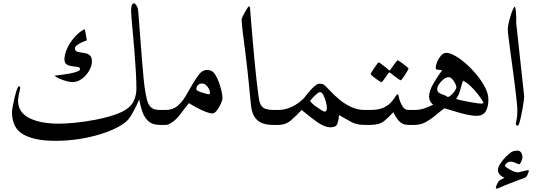

<svg xmlns="http://www.w3.org/2000/svg" viewBox="-20 -739 3178 1136"><path d="M991.7 -44.4Q991.7 -27.8 985.6 -13.9Q979.5 0 953.1 0H925.3Q881.3 0 857.2 -22.7Q833 -45.4 821.5 -80.1Q810.1 -114.7 803.7 -150.9Q796.9 -133.8 785.9 -111.3Q774.9 -88.9 763.2 -68.1Q751.5 -47.4 741.2 -34.7Q722.7 -11.7 681.4 11Q640.1 33.7 581.8 52.5Q523.4 71.3 453.4 82.8Q383.3 94.2 307.1 94.2Q184.6 94.2 117.7 56.4Q50.8 18.6 50.8 -77.1Q50.8 -85.4 55.2 -109.4Q59.6 -133.3 66.2 -160.6Q72.8 -188 79.6 -208Q86.4 -228 91.3 -228Q99.6 -228 99.6 -218.8Q99.6 -215.3 96.4 -201.9Q93.3 -188.5 90.1 -172.4Q86.9 -156.2 86.9 -143.6Q86.9 -74.2 152.6 -40.8Q218.3 -7.3 329.1 -7.3Q368.2 -7.3 424.8 -12.9Q481.4 -18.6 542 -30Q602.5 -41.5 654.5 -58.6Q706.5 -75.7 736.3 -98.6Q763.7 -120.1 775.4 -151.1Q787.1 -182.1 787.1 -214.4Q787.1 -257.8 783.9 -313.5Q780.8 -369.1 776.1 -427.2Q771.5 -485.4 766.6 -537.1Q761.7 -588.9 758.5 -626Q755.4 -663.1 755.4 -675.3Q755.4 -684.6 758.3 -701.9Q761.2 -719.2 774.4 -719.2Q778.8 -719.2 787.6 -706.1Q796.4 -692.9 797.9 -671.4Q800.3 -642.6 804 -593.8Q807.6 -544.9 812 -487.8Q816.4 -430.7 820.8 -376.5Q825.2 -322.3 829.1 -281.5Q833 -240.7 835 -226.1Q841.8 -179.7 849.4 -149.2Q856.9 -118.7 874 -103.5Q891.1 -88.4 925.3 -88.4H953.1Q979.5 -88.4 985.6 -74.7Q991.7 -61 991.7 -44.4ZM523.9 -376.5Q523.9 -350.1 507.8 -321.5Q491.7 -293 465.3 -273.2Q439 -253.4 407.7 -253.4Q395 -253.4 374.3 -258.8Q353.5 -264.2 333.5 -272.7Q313.5 -281.2 301.8 -291.5Q319.8 -293 345.2 -296.4Q370.6 -299.8 395.5 -304.4Q420.4 -309.1 437 -315.7Q453.6 -322.3 453.6 -330.6Q453.6 -340.8 439.7 -343Q425.8 -345.2 407.5 -347.2Q389.2 -349.1 375.2 -357.4Q361.3 -365.7 361.3 -388.7Q361.3 -415.5 376.2 -449.7Q391.1 -483.9 418 -515.6Q444.8 -547.4 480 -566.9Q482.4 -562.5 485.4 -547.9Q488.3 -533.2 490.7 -518.8Q493.2 -504.4 493.7 -500.5Q482.9 -496.6 466.1 -489.3Q449.2 -481.9 436.3 -472.4Q423.3 -462.9 423.3 -452.6Q423.3 -439.5 433.6 -434.8Q443.8 -430.2 458.7 -428.5Q473.6 -426.8 488.5 -423.1Q503.4 -419.4 513.7 -409.2Q523.9 -398.9 523.9 -376.5Z M1296.4 -159.2Q1296.4 -147 1286.6 -125.2Q1276.9 -103.5 1263.2 -85.7Q1249.5 -67.9 1236.8 -67.9Q1221.7 -67.9 1196.8 -77.6Q1171.9 -87.4 1145.3 -101.6Q1118.7 -115.7 1097.7 -128.9Q1072.8 -98.6 1049.3 -66.7Q1025.9 -34.7 1002 -17.6Q990.7 -9.8 981 -4.9Q971.2 0 961.4 0H935.5Q908.7 0 902.6 -13.9Q896.5 -27.8 896.5 -44.4Q896.5 -61 902.6 -74.7Q908.7 -88.4 935.5 -88.4H961.4Q1002 -88.4 1029.5 -111.6Q1057.1 -134.8 1077.9 -169.7Q1098.6 -204.6 1118.2 -239.3Q1137.7 -272.5 1157.7 -298.8Q1177.7 -325.2 1205.1 -325.2Q1221.2 -325.2 1232.9 -318.6Q1244.6 -312 1255.4 -294.4Q1267.1 -274.9 1276.4 -248.8Q1285.6 -222.7 1291 -198.2Q1296.4 -173.8 1296.4 -159.2ZM1222.2 -191.4Q1222.2 -207 1207.5 -226.1Q1192.9 -245.1 1174.8 -245.1Q1160.6 -245.1 1151.1 -235.4Q1141.6 -225.6 1141.6 -212.9Q1141.6 -210.9 1143.1 -208Q1144.5 -205.1 1149.9 -201.7Q1159.2 -196.8 1173.6 -191.9Q1188 -187 1200.2 -184.1Q1212.4 -181.2 1214.8 -181.2Q1222.2 -181.2 1222.2 -191.4Z M1657.7 -44.4Q1657.7 -27.8 1651.4 -13.9Q1645 0 1618.7 0H1592.3Q1561.5 0 1533.9 -9.3Q1506.3 -18.6 1487.8 -44.7Q1469.2 -70.8 1464.4 -120.6Q1460.9 -158.2 1455.8 -209.5Q1450.7 -260.7 1444.8 -316.9Q1439 -373 1432.1 -424.8Q1423.8 -490.7 1416.7 -545.4Q1409.7 -600.1 1409.7 -625Q1409.7 -628.9 1415.5 -641.1Q1421.4 -653.3 1429.2 -667.2Q1437 -681.2 1443.8 -691.4Q1450.7 -701.7 1452.6 -701.7Q1453.6 -701.7 1456.5 -698.7Q1459.5 -695.8 1459.5 -687.5Q1462.9 -647.9 1467.3 -594.5Q1471.7 -541 1476.8 -481.4Q1481.9 -421.9 1487.5 -363.8Q1493.2 -305.7 1498.8 -256.1Q1504.4 -206.5 1509.3 -172.6Q1514.2 -138.7 1518.1 -128.9Q1529.3 -102.1 1550.5 -95.2Q1571.8 -88.4 1592.3 -88.4H1618.7Q1645 -88.4 1651.4 -74.7Q1657.7 -61 1657.7 -44.4Z M2202.1 -44.4Q2202.1 -27.8 2195.8 -13.9Q2189.5 0 2163.1 0H2136.7Q2090.3 0 2056.9 -18.1Q2023.4 -36.1 1985.8 -58.1Q1983.9 -27.8 1976.1 -6.8Q1968.3 14.2 1935.5 14.2Q1899.9 14.2 1856.2 -17.1Q1812.5 -48.3 1764.6 -88.4Q1734.4 -55.2 1702.4 -27.6Q1670.4 0 1627 0H1601.1Q1574.2 0 1568.1 -13.9Q1562 -27.8 1562 -44.4Q1562 -61 1568.1 -74.7Q1574.2 -88.4 1601.1 -88.4H1627Q1668.9 -88.4 1709.2 -108.2Q1749.5 -127.9 1779.3 -159.2Q1780.3 -160.6 1790.3 -173.8Q1800.3 -187 1814.7 -203.1Q1829.1 -219.2 1844.2 -231.4Q1859.4 -243.7 1870.6 -243.7Q1881.8 -243.7 1889.2 -241.2Q1896.5 -238.8 1906.2 -229.5Q1916 -220.2 1935.1 -199.7Q1959.5 -173.8 1991 -147.9Q2022.5 -122.1 2059.6 -105.2Q2096.7 -88.4 2136.7 -88.4H2163.1Q2189.5 -88.4 2195.8 -74.7Q2202.1 -61 2202.1 -44.4ZM1914.1 -101.1Q1914.1 -114.3 1908.2 -136.5Q1902.3 -158.7 1893.3 -176.3Q1884.3 -193.8 1873.5 -193.8Q1865.7 -193.8 1851.8 -181.6Q1837.9 -169.4 1826.7 -156.5Q1815.4 -143.6 1815.4 -142.1Q1815.4 -137.7 1826.7 -127.4Q1837.9 -117.2 1853.5 -106Q1869.1 -94.7 1882.6 -86.7Q1896 -78.6 1899.9 -78.6Q1909.7 -78.6 1911.9 -86.7Q1914.1 -94.7 1914.1 -101.1Z M2463.4 -44.4Q2463.4 -27.8 2457.3 -13.9Q2451.2 0 2424.3 0H2397Q2377.4 0 2363.8 -6.3Q2350.1 -12.7 2338.9 -24.9Q2331.5 -33.2 2322 -47.9Q2312.5 -62.5 2307.1 -75.2Q2282.2 -46.9 2253.4 -23.4Q2224.6 0 2172.4 0H2146.5Q2119.6 0 2113.5 -13.9Q2107.4 -27.8 2107.4 -44.4Q2107.4 -61 2113.5 -74.7Q2119.6 -88.4 2146.5 -88.4H2172.4Q2220.2 -88.4 2249.5 -102.3Q2278.8 -116.2 2294.9 -134.8Q2311 -153.3 2319.3 -167.2Q2327.6 -181.2 2333 -181.2Q2337.4 -181.2 2339.1 -169.2Q2340.8 -157.2 2346.2 -142.1Q2351.6 -125 2363.8 -106.7Q2376 -88.4 2397 -88.4H2424.3Q2451.2 -88.4 2457.3 -74.7Q2463.4 -61 2463.4 -44.4ZM2397 -333.5Q2397 -331.1 2390.9 -320.1Q2384.8 -309.1 2376.2 -295.9Q2367.7 -282.7 2360.4 -273.2Q2353 -263.7 2350.1 -263.7Q2348.6 -263.7 2339.6 -270Q2330.6 -276.4 2319.1 -284.9Q2307.6 -293.5 2299.1 -300.3Q2290.5 -307.1 2289.6 -307.6Q2286.6 -310.1 2284.2 -310.1Q2281.7 -310.1 2279.3 -307.6Q2278.3 -306.6 2269 -293Q2259.8 -279.3 2249.8 -265.9Q2239.7 -252.4 2236.8 -252.4Q2234.9 -252.4 2224.9 -258.8Q2214.8 -265.1 2202.9 -273.9Q2190.9 -282.7 2182.1 -290.3Q2173.3 -297.9 2173.3 -300.3Q2173.3 -303.2 2179.9 -314Q2186.5 -324.7 2195.1 -337.6Q2203.6 -350.6 2210.9 -360.1Q2218.3 -369.6 2219.7 -369.6Q2224.1 -369.6 2237.8 -359.4Q2251.5 -349.1 2264.2 -338.6Q2276.9 -328.1 2277.8 -326.7Q2282.2 -322.3 2284.2 -322.3Q2287.1 -322.3 2290.5 -327.6Q2291.5 -329.1 2301 -342.5Q2310.5 -356 2320.6 -369.1Q2330.6 -382.3 2332.5 -382.3Q2335 -382.3 2345 -375.5Q2355 -368.7 2367.2 -359.6Q2379.4 -350.6 2388.2 -342.8Q2397 -335 2397 -333.5Z M2406.2 0Q2379.4 0 2373.3 -13.9Q2367.2 -27.8 2367.2 -44.4Q2367.2 -61 2373.3 -74.7Q2379.4 -88.4 2406.2 -88.4H2432.1Q2464.8 -88.4 2493.2 -98.4Q2521.5 -108.4 2543.5 -120.6Q2532.7 -126 2525.6 -139.6Q2518.6 -153.3 2518.6 -165Q2518.6 -200.2 2542.2 -241Q2565.9 -281.7 2595.7 -323.7Q2588.4 -325.7 2581.5 -325.9Q2574.7 -326.2 2568.4 -326.2Q2564 -326.2 2561 -330.3Q2558.1 -334.5 2558.1 -337.9Q2558.1 -353 2566.9 -373.8Q2575.7 -394.5 2589.8 -410.4Q2604 -426.3 2620.6 -426.3Q2642.1 -426.3 2673.8 -408.2Q2705.6 -390.1 2739.5 -359.9Q2773.4 -329.6 2803 -293.2Q2832.5 -256.8 2851.1 -219.7Q2869.6 -182.6 2869.6 -150.9Q2869.6 -105 2853.3 -79.3Q2836.9 -53.7 2800.3 -53.7Q2772.9 -53.7 2738.3 -61.8Q2703.6 -69.8 2669.7 -80.3Q2635.7 -90.8 2609.9 -98.6Q2583 -79.1 2556.2 -56.2Q2529.3 -33.2 2499.3 -16.6Q2469.2 0 2432.1 0ZM2628.9 -165Q2638.2 -166 2650.1 -177Q2662.1 -188 2671.1 -201.4Q2680.2 -214.8 2680.2 -223.1Q2680.2 -231.9 2672.9 -246.1Q2665.5 -260.3 2655 -271.5Q2644.5 -282.7 2634.8 -282.7Q2621.1 -282.7 2605.2 -270.5Q2589.4 -258.3 2578.1 -241.7Q2566.9 -225.1 2566.9 -211.9Q2566.9 -196.8 2577.9 -189.7Q2588.9 -182.6 2603.5 -178Q2618.2 -173.3 2628.9 -165ZM2829.6 -126Q2836.9 -126 2840.8 -131.8Q2830.1 -152.3 2809.6 -179Q2789.1 -205.6 2765.1 -228.8Q2741.2 -252 2719.2 -261.2Q2709.5 -233.9 2702.9 -205.8Q2696.3 -177.7 2678.7 -153.8Q2686.5 -150.4 2707 -145.8Q2727.5 -141.1 2752.2 -136.5Q2776.9 -131.8 2798.3 -128.9Q2819.8 -126 2829.6 -126Z M3108.9 271.5Q3108.9 275.4 3102.1 293Q3095.2 310.5 3081.1 314.5Q3072.8 316.9 3047.1 326.9Q3021.5 336.9 2992.7 347.7Q2958.5 360.8 2941.4 368.9Q2924.3 377 2918.9 377Q2913.6 377 2913.6 371.1Q2913.6 365.7 2920.4 351.8Q2927.2 337.9 2930.7 333.5Q2934.6 328.6 2947.3 321.8Q2960 314.9 2965.3 313Q2954.6 309.6 2940.4 297.6Q2926.3 285.6 2926.3 266.1Q2926.3 249 2941.4 227.1Q2956.5 205.1 2973.1 188.5Q3000.5 161.1 3013.7 156.7Q3026.9 152.3 3041 152.3Q3056.6 152.3 3064 164.8Q3071.3 177.2 3071.3 191.4Q3071.3 196.3 3067.9 206.3Q3064.5 216.3 3059.8 224.6Q3055.2 232.9 3052.2 232.9Q3047.4 232.9 3031 225.1Q3014.6 217.3 3002 217.3Q2989.7 217.3 2978.8 225.6Q2967.8 233.9 2967.8 242.2Q2967.8 245.1 2981 254.4Q2994.1 263.7 3012.2 272Q3030.3 280.3 3043.9 281.2Q3061 276.9 3080.8 272.7Q3100.6 268.6 3104.5 267.6Q3108.9 266.6 3108.9 271.5Z M3081.5 -168.5Q3081.5 -161.6 3078.9 -142.1Q3076.2 -122.6 3072 -97.7Q3067.9 -72.8 3062.7 -49.6Q3057.6 -26.4 3052.7 -11Q3047.9 4.4 3043.9 4.4Q3031.7 4.4 3031.7 -7.3Q3031.7 -10.3 3036.4 -30.8Q3041 -51.3 3041 -83Q3041 -103 3036.9 -142.8Q3032.7 -182.6 3026.4 -233.4Q3020 -284.2 3012.7 -337.6Q3005.4 -391.1 2999 -438.7Q2992.7 -486.3 2988.5 -519.8Q2984.4 -553.2 2984.4 -563Q2984.4 -579.1 2989.3 -601.6Q2994.1 -624 3001 -646Q3007.8 -668 3014.9 -683.3Q3022 -698.7 3026.4 -700.2Q3029.3 -695.8 3031.7 -675.3Q3034.2 -654.8 3034.2 -643.6V-603Z"/></svg>

Font: Scheherazade New
Style: Regular
Weight: 400
Designer: SIL International
Foundry: SIL International
Version: Version 4.000